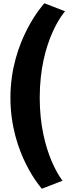

<svg xmlns="http://www.w3.org/2000/svg" viewBox="-20 -895 462 1175"><path d="M362.8 211C362.8 211 223.1 41 223.1 -297C223.1 -655 378.2 -826 378.2 -826L251.7 -875C251.7 -875 43.8 -653 43.8 -297C43.8 49 236.3 260 236.3 260Z"/></svg>

Font: Hussar
Style: BdWide
Weight: 700
Foundry: Cannot Into Space Fonts
Version: Version 2.00